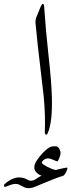

<svg xmlns="http://www.w3.org/2000/svg" viewBox="-131 -689 370 996"><path d="M193.8 224.1Q184.6 226.1 160.4 235.1Q136.2 244.1 109.4 255.4Q76.7 268.1 55.7 277.6Q34.7 287.1 18.1 287.1Q6.8 287.1 -1.5 283.9Q-9.8 280.8 -17.3 276.4Q-24.9 272 -32.2 268.6Q-39.6 265.1 -49.3 265.1Q-59.6 265.1 -68.1 267.6Q-76.7 270 -83.7 272.7Q-90.8 275.4 -95.7 277.6Q-100.6 279.8 -103.5 279.8Q-108.9 279.8 -109.9 277.6Q-110.8 275.4 -110.8 272Q-110.8 270 -104 263.4Q-97.2 256.8 -86.2 249.8Q-75.2 242.7 -61.5 237.1Q-47.9 231.4 -34.2 231.4Q-19.5 231.4 -10 234.1Q-0.5 236.8 5.9 240.2L17.6 246.1Q22.5 248.5 29.8 248.5Q37.1 248.5 44.2 245.6Q51.3 242.7 57.6 238.3L71.3 229.5Q78.1 225.1 84.5 222.7Q79.1 220.7 72.5 217Q65.9 213.4 60.3 208Q54.7 202.6 50.8 195.6Q46.9 188.5 46.9 179.2Q46.9 162.6 61 141.6Q75.2 120.6 91.3 104Q104.5 90.8 113.5 83.7Q122.6 76.7 129.6 73.7Q136.7 70.8 142.6 70.3Q148.4 69.8 155.8 69.8Q169.4 69.8 176.3 82.3Q183.1 94.7 183.1 106.4Q183.1 110.8 181.2 117.4Q179.2 124 176.5 131.1Q173.8 138.2 170.9 143.1Q168 147.9 166.5 147.9Q164.1 147.9 158.7 145.8Q153.3 143.6 146.2 140.4Q139.2 137.2 131.8 135Q124.5 132.8 118.7 132.8Q106.4 132.8 96.2 140.6Q85.9 148.4 85.9 155.8Q85.9 158.2 93.8 163.8Q101.6 169.4 112.5 175.3Q123.5 181.2 136 186.3Q148.4 191.4 158.7 192.9Q166.5 190.4 175.5 188.5Q184.6 186.5 192.6 184.6Q200.7 182.6 206.8 181.6Q212.9 180.7 214.8 180.7Q218.8 180.7 218.8 183.1Q218.8 185.5 217 191.4Q215.3 197.3 211.9 203.6Q208.5 210 204.3 216.1Q200.2 222.2 193.8 224.1ZM81.1 -657.2Q92.8 -679.7 97.7 -659.2Q98.6 -652.8 98.6 -646.5Q106.4 -530.3 120.1 -407.2Q135.7 -268.6 138.2 -185.1Q141.6 -51.8 115.7 3.4Q109.9 14.2 104 6.8Q100.6 1 101.6 -7.3Q105 -87.4 95.7 -189Q94.7 -200.7 85.9 -272.9Q60.5 -484.4 53.2 -569.3Q51.8 -586.9 58.6 -602.1Z"/></svg>

Font: Simplified Naskh
Style: Regular
Weight: 400
Designer: SIL International
Foundry: Arabeyes
Version: 1.02_alpha